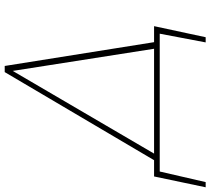

<svg xmlns="http://www.w3.org/2000/svg" viewBox="-92 -639 893 815"><g transform="rotate(-90 354.5 -231.5)"><path d="M604 195H582L619 0H34L-11 195H-33L13 -24H82L456 -658H482L583 -24H651ZM555 -24 461 -624 110 -24Z"/></g></svg>

Font: Ysabeau Infant Extralight
Style: Italic
Weight: 200
Italic angle: -12°
Designer: Christian Thalmann (Catharsis Fonts)
Version: Version 0.003